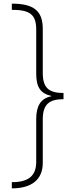

<svg xmlns="http://www.w3.org/2000/svg" viewBox="-20 -819 394 1055"><path d="M45 -799V-765C145 -765 179 -739 179 -656V-414C179 -341 202 -305 262 -292V-290C201 -278 179 -233 179 -165V70C179 148 136 182 45 182V216C155 216 215 167 215 76V-162C215 -244 248 -274 329 -274V-308C248 -308 215 -337 215 -418V-661C215 -761 163 -799 45 -799Z"/></svg>

Font: Noto Sans Sinhala UI Condensed ExtraLight
Style: Regular
Weight: 200
Width: 3
Designer: Jelle Bosma - Monotype Design Team
Foundry: Monotype Imaging Inc.
Version: Version 2.006